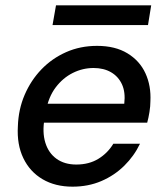

<svg xmlns="http://www.w3.org/2000/svg" viewBox="-20 -688 620 720"><path d="M252 12Q187 12 139.5 -16Q92 -44 67.5 -95Q43 -146 47 -214Q49 -278 72.5 -332.5Q96 -387 135.5 -428Q175 -469 228 -492.5Q281 -516 344 -516Q412 -516 458 -488Q504 -460 525.5 -413Q547 -366 544 -308Q544 -290 540.5 -268Q537 -246 532 -228H121L133 -299H446Q451 -342 437.5 -371.5Q424 -401 396.5 -417Q369 -433 331 -433Q290 -433 253 -414.5Q216 -396 189 -360.5Q162 -325 152 -271L147 -243Q138 -192 150 -153Q162 -114 192 -92.5Q222 -71 266 -71Q314 -71 349 -92.5Q384 -114 405 -149H505Q483 -103 446 -66.5Q409 -30 360 -9Q311 12 252 12ZM177 -594 190 -668H547L535 -594Z"/></svg>

Font: DM Sans Medium
Style: Italic
Weight: 500
Italic angle: -10°
Designer: Colophon Foundry, Jonny Pinhorn
Foundry: Colophon Foundry
Version: Version 4.004;gftools[0.9.30]